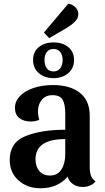

<svg xmlns="http://www.w3.org/2000/svg" viewBox="-20 -985 560 1027"><path d="M197 22Q126 22 79 -20Q32 -62 32 -130Q32 -223 116.5 -257Q201 -291 329 -291V-378Q329 -427 315 -451.5Q301 -476 261 -476Q224 -476 203.5 -451Q183 -426 183 -389Q183 -366 190 -345Q182 -340 169.5 -337.5Q157 -335 146 -335Q107 -335 83.5 -353.5Q60 -372 60 -408Q60 -443 86.5 -471Q113 -499 159.5 -514.5Q206 -530 264 -530Q355 -530 407.5 -488.5Q460 -447 460 -366V-91Q460 -64 466.5 -45.5Q473 -27 491 -15Q481 -1 462.5 7Q444 15 424 15Q392 15 370.5 0Q349 -15 342 -40Q288 22 197 22ZM329 -160V-241Q170 -241 170 -133Q170 -94 190.5 -70Q211 -46 247 -46Q288 -46 308.5 -78.5Q329 -111 329 -160ZM399 -910Q399 -887 379.5 -868Q360 -849 329 -831L243 -781L215 -811L345 -965Q366 -963 382.5 -947Q399 -931 399 -910ZM157 -664Q157 -708 187.5 -733Q218 -758 267 -758Q315 -758 345.5 -733Q376 -708 376 -664Q376 -620 345 -593.5Q314 -567 267 -567Q219 -567 188 -593.5Q157 -620 157 -664ZM315 -664Q315 -690 302.5 -706.5Q290 -723 266 -723Q242 -723 230 -706.5Q218 -690 218 -664Q218 -637 230 -620Q242 -603 266 -603Q290 -603 302.5 -620Q315 -637 315 -664Z"/></svg>

Font: Sansita Medium
Style: Regular
Weight: 500
Designer: Pablo Cosgaya
Foundry: Omnibus-Type
Version: Version 1.006